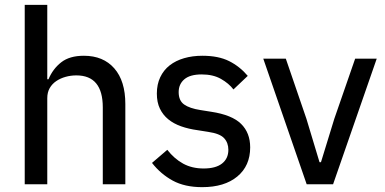

<svg xmlns="http://www.w3.org/2000/svg" viewBox="-20 -760 1590 792"><path d="M82 -740H175V-433H180Q198 -476 232.5 -503Q267 -530 326 -530Q406 -530 451.5 -478Q497 -426 497 -331V0H404V-317Q404 -449 295 -449Q272 -449 250.5 -443Q229 -437 212 -425.5Q195 -414 185 -396.5Q175 -379 175 -355V0H82Z M814 12Q742 12 692.5 -15Q643 -42 607 -88L670 -142Q699 -105 735.5 -85Q772 -65 820 -65Q870 -65 896 -85.5Q922 -106 922 -142Q922 -171 904.5 -190Q887 -209 839 -216L795 -223Q758 -228 727 -239Q696 -250 674 -268Q652 -286 639.5 -312Q627 -338 627 -374Q627 -412 641 -441.5Q655 -471 680 -490.5Q705 -510 739.5 -520Q774 -530 815 -530Q881 -530 925 -508Q969 -486 1002 -447L943 -391Q924 -416 891.5 -434.5Q859 -453 812 -453Q764 -453 740.5 -433Q717 -413 717 -380Q717 -345 739.5 -329Q762 -313 807 -306L851 -299Q937 -286 974.5 -249Q1012 -212 1012 -152Q1012 -76 959 -32Q906 12 814 12Z M1245 0 1066 -518H1159L1244 -270L1298 -91H1304L1359 -270L1445 -518H1534L1354 0Z"/></svg>

Font: IBM Plex Sans Hebrew Text
Style: Regular
Weight: 450
Designer: Mike Abbink, Paul van der Laan, Pieter van Rosmalen, Yanek Iontef
Foundry: Bold Monday
Version: Version 1.2